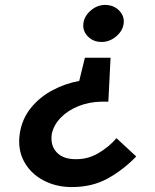

<svg xmlns="http://www.w3.org/2000/svg" viewBox="-20 -742 628 778"><path d="M449.5 -593.5Q477 -616 481 -646Q485 -676 463.5 -698.5Q442 -721 409 -722Q376 -723 349 -700.5Q322 -678 318 -648Q314 -618 335 -595.5Q356 -573 389 -572Q422 -571 449.5 -593.5ZM190 -200Q198 -236 226 -265Q254 -294 297 -311.5Q340 -329 390 -330H419L428 -508H324L301 -414Q245 -404 193 -376.5Q141 -349 105 -304.5Q69 -260 60 -200Q51 -137 77 -88.5Q103 -40 153.5 -12.5Q204 15 266 16Q351 17 415 -18Q479 -53 532 -108L452 -182Q421 -146 378 -121Q335 -96 286 -97Q235 -97 209 -125.5Q183 -154 190 -200Z"/></svg>

Font: Jost* 600 Semi Italic
Style: Italic
Weight: 600
Italic angle: -10°
Version: Version 3.200; ttfautohint (v0.97) -l 8 -r 50 -G 200 -x 14 -